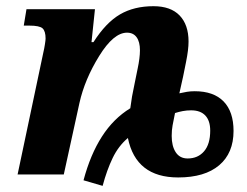

<svg xmlns="http://www.w3.org/2000/svg" viewBox="-20 -566 801 623"><path d="M121.1 -397.9Q123.5 -407.7 125.7 -421.9Q127.9 -436 127.9 -440.9Q127.9 -464.8 118.2 -473.9Q108.4 -482.9 75.2 -482.9H57.1L65.9 -536.1H288.1L276.9 -429.2H283.2Q323.7 -492.7 369.4 -519.3Q415 -545.9 478 -545.9Q533.7 -545.9 562.7 -515.9Q591.8 -485.8 591.8 -431.2Q591.8 -404.8 583.7 -365Q575.7 -325.2 574.2 -317.9L562 -263.2Q574.7 -266.1 586.7 -268.1Q598.6 -270 611.8 -270Q673.3 -270 705.6 -236.8Q737.8 -203.6 737.8 -141.1Q737.8 -69.3 691.2 -29.8Q644.5 9.8 558.1 9.8Q420.9 9.8 395 -118.2Q364.3 -92.3 345.5 -53.2Q326.7 -14.2 313 37.1L251 19Q273.4 -64.9 310.8 -123Q348.1 -181.2 402.8 -214.8Q405.3 -234.9 408.4 -252.7Q411.6 -270.5 416 -291L426.8 -344.2Q430.2 -359.9 432.1 -375Q434.1 -390.1 434.1 -402.8Q434.1 -430.2 423.3 -445.1Q412.6 -460 392.1 -460Q348.6 -460 301.8 -384.3Q254.9 -308.6 237.8 -231.9L187 0H37.1ZM540 -159.2Q537.1 -143.6 537.1 -125Q537.1 -91.8 550.3 -71.8Q563.5 -51.8 588.9 -51.8Q622.1 -51.8 642.1 -75Q662.1 -98.1 662.1 -142.1Q662.1 -174.3 646.2 -191.2Q630.4 -208 600.1 -208Q586.4 -208 573.2 -205.6Q560.1 -203.1 547.9 -199.2Z"/></svg>

Font: Droid Serif
Style: Bold Italic
Weight: 700
Italic angle: -12°
Designer: Monotype Design team
Foundry: Monotype Imaging Inc.
Version: Version 1.03